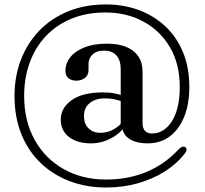

<svg xmlns="http://www.w3.org/2000/svg" viewBox="-20 -711 928 868"><path d="M538.5 -250.2Q519.3 -257.1 499.4 -261.7Q479.5 -266.3 454.8 -266.3Q411.6 -266.3 385.6 -245Q359.6 -223.7 359.6 -186.7Q359.6 -150.2 380.6 -130.4Q401.5 -110.5 433.5 -110.5Q464.8 -110.5 492.5 -125.4Q520.1 -140.3 540.4 -167.8L551 -147Q523.8 -107.7 481.2 -85.3Q438.6 -62.9 390.8 -62.9Q329.4 -62.9 292.1 -91.5Q254.7 -120.1 254.7 -170.3Q254.7 -223.4 304.3 -258.4Q353.8 -293.3 444.7 -293.3Q476.3 -293.3 500.4 -288.4Q524.4 -283.5 545.9 -274.7ZM667.5 -107.5Q693.8 -107.5 716.6 -121.3Q739.4 -135.1 756.6 -161.8Q773.7 -188.4 783.2 -227.5Q792.7 -266.6 792.7 -317.2Q792.7 -422.2 748.1 -497.8Q703.5 -573.3 627.4 -614Q551.3 -654.6 456.7 -654.6Q372 -654.6 304.1 -626.9Q236.1 -599.1 188 -548.4Q139.9 -497.7 114.6 -428.7Q89.2 -359.7 89.2 -277.2Q89.2 -163.8 136.7 -78.8Q184.1 6.2 267.8 53.5Q351.5 100.7 460.5 100.7Q558.2 100.7 641.3 66.6Q724.4 32.4 788.2 -36.5Q797.7 -46 805.5 -47.7Q813.2 -49.5 819.1 -44.6Q824.6 -40.1 823.2 -32Q821.8 -23.9 811.9 -12.5Q777.2 31.2 723.8 64.8Q670.4 98.4 603.1 117.6Q535.8 136.7 459.7 136.7Q370.8 136.7 295.3 108.1Q219.8 79.5 163.7 25.8Q107.5 -28 76.6 -104.6Q45.6 -181.3 45.6 -277.2Q45.6 -365.3 74.5 -440.6Q103.4 -515.8 157.5 -572.2Q211.6 -628.5 288 -659.7Q364.3 -690.9 459 -690.9Q537.9 -690.9 606.3 -666Q674.7 -641 726.5 -593Q778.2 -544.9 807.1 -475.6Q835.9 -406.3 835.9 -317.9Q835.9 -241.5 813.1 -184.1Q790.3 -126.8 747.9 -94.7Q705.5 -62.7 646.4 -62.9Q612.7 -63.1 587.6 -72Q562.4 -80.9 548 -97.9Q533.6 -115 532.3 -139.9L525.7 -141.9V-398.6Q525.7 -438.4 506.4 -460.2Q487 -482.1 450.5 -482.1Q415.5 -482.1 397.9 -464.1Q380.2 -446.2 380.2 -422.5V-394.4Q380.2 -371.3 363.9 -358.7Q347.6 -346.2 324.8 -346.2Q304.6 -346.2 290.2 -357Q275.8 -367.9 275.8 -390.9Q275.8 -424.8 297.9 -452.6Q320 -480.4 362.2 -497Q404.4 -513.6 464.5 -513.6Q514.4 -513.6 550.2 -499.1Q585.9 -484.6 605.2 -456.5Q624.5 -428.3 624.5 -387.4V-153.7Q624.5 -131 635.7 -119.3Q646.9 -107.5 667.5 -107.5Z"/></svg>

Font: Fraunces
Style: Regular
Weight: 900
Version: Version 1.000;[b76b70a41]